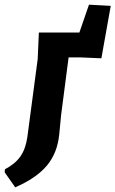

<svg xmlns="http://www.w3.org/2000/svg" viewBox="-86 -606 493 820"><path d="M80 -467H253L294 -586L387 -581L347 -357L254 -361H207L175 -115L167 -32Q159 48 114 101.5Q69 155 -21 194L-66 130L-65 117Q-21 94 1.5 61.5Q24 29 31 -22L75 -354Z"/></svg>

Font: Alegreya Sans SC ExtraBold
Style: Italic
Weight: 800
Italic angle: -7°
Designer: Juan Pablo del Peral
Foundry: Huerta Tipografica
Version: Version 2.007